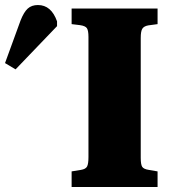

<svg xmlns="http://www.w3.org/2000/svg" viewBox="-244 -744 688 764"><path d="M41 0V-62L78 -68Q97 -71 102.5 -81.5Q108 -92 108 -119V-597Q108 -622 102 -631.5Q96 -641 74 -644L41 -648V-710H383V-648L346 -643Q329 -640 322.5 -630Q316 -620 316 -593V-116Q316 -89 322 -80Q328 -71 348 -68L383 -62V0ZM-182 -468 -224 -493 -162 -663Q-149 -696 -133.5 -710Q-118 -724 -93 -724Q-40 -724 -17 -659V-640Z"/></svg>

Font: Literata 36pt ExtraBold
Style: Regular
Weight: 800
Designer: Latin by Veronika Burian and Jose Scaglione. Greek by Irene Vlachou. Cyrillic by Vera Evstafieva.
Foundry: TypeTogether
Version: Version 3.002